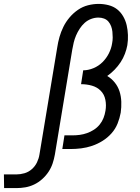

<svg xmlns="http://www.w3.org/2000/svg" viewBox="-199 -763 719 983"><path d="M-178 200 -179 130H-116Q-95 130 -74 124Q-53 118 -36 103Q-19 88 -9.5 68Q0 48 3 28L94 -520Q98 -547 105.5 -573.5Q113 -600 125.5 -625.5Q138 -651 157 -673.5Q176 -696 200 -712.5Q224 -729 251.5 -736Q279 -743 306 -743Q332 -743 357 -736.5Q382 -730 400.5 -715.5Q419 -701 431.5 -679.5Q444 -658 449.5 -634Q455 -610 456 -584Q457 -558 453 -532Q449 -510 440.5 -487.5Q432 -465 418.5 -444.5Q405 -424 387.5 -406Q370 -388 350 -374Q372 -361 388.5 -340.5Q405 -320 413 -295Q421 -270 422 -242Q423 -214 419 -186Q414 -158 403 -130.5Q392 -103 372 -80.5Q352 -58 326.5 -42Q301 -26 273 -16.5Q245 -7 217 -3.5Q189 0 161 0H120L131 -70H172Q191 -70 209.5 -72.5Q228 -75 246.5 -81.5Q265 -88 282 -99Q299 -110 311.5 -125.5Q324 -141 331 -159Q338 -177 341 -196Q346 -224 340.5 -252Q335 -280 316.5 -298.5Q298 -317 271.5 -324.5Q245 -332 216 -332L227 -403Q253 -403 279.5 -414Q306 -425 326 -445Q346 -465 358.5 -490Q371 -515 375 -541Q378 -556 378 -571Q378 -586 376.5 -600.5Q375 -615 370 -628.5Q365 -642 356 -652.5Q347 -663 333.5 -668Q320 -673 305 -673Q286 -673 267.5 -666Q249 -659 234.5 -646Q220 -633 209 -616Q198 -599 190.5 -581.5Q183 -564 178.5 -545.5Q174 -527 171 -509L82 28Q78 51 70.5 73.5Q63 96 49.5 116.5Q36 137 17 154Q-2 171 -24 181.5Q-46 192 -69 196Q-92 200 -115 200Z"/></svg>

Font: Iosevka Curly
Style: Italic
Weight: 400
Italic angle: -9°
Monospace: yes
Designer: Belleve Invis
Foundry: Belleve Invis
Version: Version 22.1.2; ttfautohint (v1.8.4)